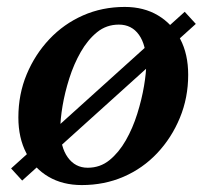

<svg xmlns="http://www.w3.org/2000/svg" viewBox="-20 -521 596 554"><path d="M216 13Q161 13 120 -11Q79 -35 56 -79Q33 -123 33 -182Q33 -249 57 -306.5Q81 -364 122.5 -408Q164 -452 219.5 -476.5Q275 -501 340 -501Q395 -501 436 -476.5Q477 -452 500 -408.5Q523 -365 523 -305Q523 -239 499 -181Q475 -123 433.5 -79Q392 -35 336.5 -11Q281 13 216 13ZM233 -37Q269 -37 296 -59Q323 -81 343 -116Q363 -151 376 -192.5Q389 -234 395.5 -272.5Q402 -311 402 -338Q402 -391 381 -420.5Q360 -450 323 -450Q287 -450 260 -428Q233 -406 213 -371Q193 -336 180 -295Q167 -254 160.5 -215.5Q154 -177 154 -149Q154 -97 175.5 -67Q197 -37 233 -37ZM44 0 12 -35 513 -487 545 -452Z"/></svg>

Font: Platypi Light Medium
Style: Italic
Weight: 500
Italic angle: -13°
Version: Version 1.200